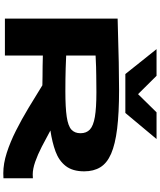

<svg xmlns="http://www.w3.org/2000/svg" viewBox="80 -1064 993 1194"><g transform="rotate(90 577.0 -466.5)"><path d="M1057 10Q997 10 930 -11.5Q863 -33 792.5 -68.5Q722 -104 650.5 -147Q579 -190 510 -233Q499 -233 482.5 -233.5Q466 -234 455 -234Q426 -234 392 -234.5Q358 -235 325 -236V0H95V-701Q257 -706 366.5 -708Q476 -710 538 -710Q682 -710 779.5 -698Q877 -686 935.5 -660.5Q994 -635 1019.5 -593.5Q1045 -552 1045 -493Q1045 -421 1012 -378.5Q979 -336 922 -315Q865 -294 791 -283Q842 -255 891.5 -229.5Q941 -204 985.5 -188.5Q1030 -173 1065 -173Q1076 -173 1088 -174V9Q1082 9 1073 9.5Q1064 10 1057 10ZM547 -376Q649 -376 706 -384.5Q763 -393 785.5 -413.5Q808 -434 808 -470Q808 -507 785 -528.5Q762 -550 706.5 -559.5Q651 -569 553 -569Q519 -569 494.5 -568.5Q470 -568 447 -568Q424 -568 396 -567Q368 -566 325 -564V-381Q368 -379 402 -378Q436 -377 470 -376.5Q504 -376 547 -376ZM844 -943 682 -749H440L285 -943H451L565 -828L678 -943Z"/></g></svg>

Font: Georama ExtraExtended
Style: Bold
Weight: 700
Width: 8
Designer: Jean-Baptiste Levee
Foundry: Production Type
Version: Version 1.000